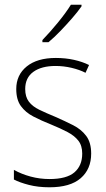

<svg xmlns="http://www.w3.org/2000/svg" viewBox="-20 -785 449 815"><path d="M367 -133Q367 -67 322.5 -28.5Q278 10 190 10Q142 10 103 0Q64 -10 39 -23V-64Q71 -46 110 -35.5Q149 -25 190 -25Q263 -25 296 -53.5Q329 -82 329 -133Q329 -167 312.5 -188Q296 -209 266.5 -224.5Q237 -240 198 -256Q155 -273 121.5 -290.5Q88 -308 68.5 -335Q49 -362 49 -407Q49 -467 93.5 -503Q138 -539 217 -539Q258 -539 294 -531Q330 -523 358 -509L343 -476Q318 -489 284 -497Q250 -505 216 -505Q156 -505 121.5 -480Q87 -455 87 -407Q87 -374 102.5 -353.5Q118 -333 147 -319Q176 -305 215 -289Q256 -271 290.5 -253.5Q325 -236 346 -208Q367 -180 367 -133ZM326 -758Q310 -735 286 -707.5Q262 -680 236 -653Q210 -626 186 -606H160V-615Q192 -648 226 -689.5Q260 -731 281 -765H326Z"/></svg>

Font: Noto Sans Arabic UI SmCn XLt
Style: Regular
Weight: 200
Width: 4
Designer: Monotype Design Team, Nadine Chahine and Nizar Qandah
Foundry: Monotype Imaging Inc.
Version: Version 2.010; ttfautohint (v1.8.4.7-5d5b)